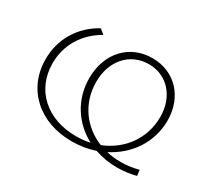

<svg xmlns="http://www.w3.org/2000/svg" viewBox="-107 -711 993 901"><g transform="rotate(30 389.5 -260.0)"><path d="M484 -49C385 -89 317 -179 317 -296C317 -410 388 -491 491 -491C590 -491 660 -413 660 -303C660 -186 590 -91 484 -49ZM356 4C401 4 443 -3 481 -16C518 -3 559 4 602 4C635 4 669 0 704 -9L700 -40C667 -31 634 -27 603 -27C577 -27 551 -30 527 -36C630 -88 698 -187 698 -305C698 -433 613 -524 491 -524C366 -524 280 -429 280 -295C280 -178 343 -85 437 -35C413 -29 387 -27 361 -27C204 -27 96 -125 96 -269C96 -369 148 -453 236 -503L210 -524C115 -472 58 -379 58 -270C58 -107 181 4 356 4Z"/></g></svg>

Font: Montserrat-Alt1 ExtLt
Style: Regular
Weight: 200
Designer: Differentunic
Foundry: Differentunic
Version: Version 7.222